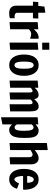

<svg xmlns="http://www.w3.org/2000/svg" viewBox="1382 -2203 996 3800"><g transform="rotate(90 1880.0 -303.0)"><path d="M96.2 -562.5 110.4 -684.6 232.4 -702.1V-562.5H347.7L341.8 -457H232.9V-147Q232.9 -130.4 239.7 -119.9Q246.6 -109.4 257.1 -103.5Q267.6 -97.7 280.3 -95.7Q293 -93.8 304.7 -93.8Q319.8 -93.8 329.6 -95.2Q335 -96.2 339.8 -97.2V-0.5Q329.1 3.4 313.5 6.3Q300.3 8.8 280.3 11Q260.3 13.2 232.4 13.2Q209.5 13.2 184.8 6.6Q160.2 0 139.6 -15.4Q119.1 -30.8 105.7 -56.2Q92.3 -81.5 92.3 -119.1V-457H13.7L19.5 -562.5Z M418 -550.8 558.6 -562.5V-472.2Q570.8 -488.3 587.4 -505.6Q604 -522.9 625.2 -537.1Q646.5 -551.3 672.4 -560.5Q698.2 -569.8 729 -569.8Q731.4 -569.8 734.4 -569.6Q737.3 -569.3 739.7 -568.8Q742.7 -568.4 746.1 -567.9V-400.4Q723.1 -407.2 699.7 -414.6Q676.3 -421.9 652.3 -421.9Q628.9 -421.9 606 -411.6Q583 -401.4 558.6 -375V-5.9L418 5.9Z M823.7 -550.8 964.4 -562.5V-5.9L823.7 5.9ZM964.8 -781.2V-640.6L824.2 -640.1V-780.3Z M1270 13.2Q1217.3 13.2 1177.7 -8.5Q1138.2 -30.3 1111.8 -69.1Q1085.4 -107.9 1072.3 -162.1Q1059.1 -216.3 1059.1 -281.7Q1059.1 -344.7 1072.3 -397.7Q1085.4 -450.7 1111.8 -489Q1138.2 -527.3 1177.7 -548.6Q1217.3 -569.8 1270 -569.8Q1321.3 -569.8 1360.8 -548.6Q1400.4 -527.3 1427 -489Q1453.6 -450.7 1467.3 -397.7Q1481 -344.7 1481 -281.7Q1481 -216.3 1467.3 -162.1Q1453.6 -107.9 1427 -69.1Q1400.4 -30.3 1360.8 -8.5Q1321.3 13.2 1270 13.2ZM1269 -91.3Q1286.1 -91.3 1298.3 -100.6Q1310.5 -109.9 1318.4 -125.2Q1326.2 -140.6 1330.6 -160.4Q1335 -180.2 1336.9 -201.4Q1338.9 -222.7 1339.4 -243.4Q1339.8 -264.2 1339.8 -281.7Q1339.8 -298.8 1339.4 -319.3Q1338.9 -339.8 1336.9 -360.8Q1335 -381.8 1330.6 -401.6Q1326.2 -421.4 1318.4 -436.8Q1310.5 -452.1 1298.6 -461.4Q1286.6 -470.7 1269.5 -470.7Q1252 -470.7 1240 -461.4Q1228 -452.1 1220.2 -436.8Q1212.4 -421.4 1208.3 -401.6Q1204.1 -381.8 1202.1 -360.8Q1200.2 -339.8 1200 -319.3Q1199.7 -298.8 1199.7 -281.7Q1199.7 -264.2 1200 -243.4Q1200.2 -222.7 1202.1 -201.4Q1204.1 -180.2 1208.3 -160.4Q1212.4 -140.6 1220 -125.2Q1227.5 -109.9 1239.5 -100.6Q1251.5 -91.3 1269 -91.3Z M2043.9 -391.6Q2043.9 -419.9 2035.9 -434.8Q2027.8 -449.7 2015.1 -449.7Q2001 -449.7 1989.3 -443.4Q1977.5 -437 1968.8 -429.7Q1958.5 -420.9 1950.2 -409.7V-5.9L1809.6 5.9V-392.6Q1809.6 -423.3 1802.5 -436.5Q1795.4 -449.7 1785.6 -449.7Q1772 -449.7 1759.5 -443.4Q1747.1 -437 1737.3 -429.7Q1725.6 -420.9 1715.8 -409.7V-5.9L1575.2 5.9V-550.8L1715.8 -562.5V-490.7Q1745.6 -525.9 1782.5 -547.9Q1819.3 -569.8 1860.8 -569.8Q1889.6 -569.8 1911.4 -549.8Q1933.1 -529.8 1943.8 -482.4Q1974.6 -522.9 2009 -546.4Q2043.5 -569.8 2088.4 -569.8Q2116.2 -569.8 2134.5 -558.3Q2152.8 -546.9 2164.1 -524.9Q2175.3 -502.9 2179.9 -471.2Q2184.6 -439.5 2184.6 -398.9V-5.9L2043.9 5.9Z M2301.3 -550.8 2441.9 -562.5V-508.3Q2453.6 -520 2467 -531Q2480.5 -542 2495.4 -550.5Q2510.3 -559.1 2526.9 -564.5Q2543.5 -569.8 2561 -569.8Q2599.6 -569.8 2625.7 -556.4Q2651.9 -543 2668.5 -520.5Q2685.1 -498 2693.6 -468.5Q2702.1 -439 2705.6 -407Q2709 -375 2709.2 -342.5Q2709.5 -310.1 2709.5 -281.2Q2709.5 -254.9 2708.5 -222.7Q2707.5 -190.4 2702.9 -157.7Q2698.2 -125 2688.5 -94.2Q2678.7 -63.5 2660.9 -39.6Q2643.1 -15.6 2616.2 -1.2Q2589.4 13.2 2550.3 13.2Q2522.9 13.2 2502.9 3.7Q2482.9 -5.9 2469.2 -17.6Q2453.1 -30.8 2441.9 -48.3V147.5L2301.3 174.8ZM2502 -468.8Q2488.3 -468.8 2477.3 -462.6Q2466.3 -456.5 2458.5 -449.2Q2449.2 -440.4 2441.9 -429.7V-139.2Q2447.8 -126.5 2456.5 -116.7Q2463.9 -108.4 2475.3 -101.3Q2486.8 -94.2 2502.9 -94.2Q2517.6 -94.2 2529.5 -101.6Q2541.5 -108.9 2550.3 -129.4Q2559.1 -149.9 2564 -186.5Q2568.8 -223.1 2568.8 -281.2Q2568.8 -334 2564.5 -369.9Q2560.1 -405.8 2551.8 -427.7Q2543.5 -449.7 2530.8 -459.2Q2518.1 -468.8 2502 -468.8Z M3091.3 -377.4Q3091.3 -416 3077.4 -433.1Q3063.5 -450.2 3042.5 -450.2Q3022.9 -450.2 3001.5 -439.7Q2980 -429.2 2950.7 -411.6V-5.9L2810.1 5.9V-732.4L2950.7 -750V-490.7Q2994.6 -531.7 3035.2 -550.8Q3075.7 -569.8 3111.8 -569.8Q3138.2 -569.8 3160.2 -559.8Q3182.1 -549.8 3198 -531.5Q3213.9 -513.2 3222.9 -486.8Q3231.9 -460.4 3231.9 -427.7V-5.9L3091.3 5.9Z M3462.9 -261.7Q3462.9 -235.4 3466.3 -205.1Q3469.7 -174.8 3477.8 -149.4Q3485.8 -124 3499 -107.2Q3512.2 -90.3 3531.2 -90.3Q3547.9 -90.3 3561.5 -103.5Q3575.2 -116.7 3585.4 -133.3Q3595.7 -149.9 3601.8 -164.6Q3607.9 -179.2 3609.4 -182.1L3715.8 -141.6Q3706.1 -107.4 3689.9 -79.1Q3673.8 -50.8 3650.9 -30.3Q3627.9 -9.8 3597.7 1.7Q3567.4 13.2 3528.8 13.2Q3477.5 13.2 3438.7 -8.3Q3399.9 -29.8 3374.3 -68.4Q3348.6 -106.9 3335.7 -160.6Q3322.8 -214.4 3322.8 -278.3Q3322.8 -342.8 3335.9 -396.5Q3349.1 -450.2 3375.5 -488.8Q3401.9 -527.3 3441.4 -548.6Q3481 -569.8 3533.7 -569.8Q3584 -569.8 3621.6 -548.6Q3659.2 -527.3 3684.6 -488.8Q3710 -450.2 3722.7 -396.5Q3735.4 -342.8 3735.4 -278.3L3733.4 -271.5Q3732.4 -268.6 3731.9 -265.9Q3731.4 -263.2 3731.4 -261.7ZM3597.2 -342.8Q3597.2 -370.6 3593.5 -394.5Q3589.8 -418.5 3582 -435.8Q3574.2 -453.1 3561.8 -463.1Q3549.3 -473.1 3531.2 -473.1Q3518.6 -473.1 3506.1 -463.1Q3493.7 -453.1 3484.1 -435.8Q3474.6 -418.5 3468.8 -394.5Q3462.9 -370.6 3462.9 -342.8Z"/></g></svg>

Font: Francois One
Style: Regular
Weight: 400
Designer: Vernon Adams
Foundry: vernon adams
Version: Version 1.000